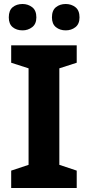

<svg xmlns="http://www.w3.org/2000/svg" viewBox="-20 -941 441 961"><path d="M364 0H36V-87L123 -116V-599L36 -627V-714H364V-627L277 -599V-116L364 -87ZM24 -854Q24 -889 43.5 -905Q63 -921 93 -921Q120 -921 141 -905Q162 -889 162 -854Q162 -821 141 -805Q120 -789 93 -789Q63 -789 43.5 -805Q24 -821 24 -854ZM240 -854Q240 -889 260 -905Q280 -921 309 -921Q337 -921 357.5 -905Q378 -889 378 -854Q378 -821 357.5 -805Q337 -789 309 -789Q280 -789 260 -805Q240 -821 240 -854Z"/></svg>

Font: Noto Sans Cherokee
Style: Bold
Weight: 700
Designer: Monotype Design Team
Foundry: Monotype Imaging Inc.
Version: Version 2.001; ttfautohint (v1.8.4.7-5d5b)